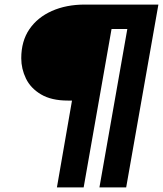

<svg xmlns="http://www.w3.org/2000/svg" viewBox="-20 -720 713 840"><path d="M229 100 295 -280H277Q205 -280 159.5 -307Q114 -334 93.5 -376.5Q73 -419 73 -465Q73 -540 108.5 -592Q144 -644 207 -672Q270 -700 351 -700H673L532 100H415L537 -593H468L346 100Z"/></svg>

Font: DM Sans 18pt ExtraBold
Style: Italic
Weight: 800
Italic angle: -10°
Designer: Colophon Foundry, Jonny Pinhorn
Foundry: Colophon Foundry
Version: Version 4.004;gftools[0.9.30]